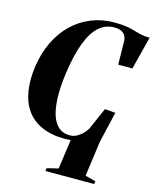

<svg xmlns="http://www.w3.org/2000/svg" viewBox="-141 -847 945 1171"><g transform="rotate(15 332.0 -261.0)"><path d="M260.5 231 263.5 212.5 335 195.5 361 9Q353.5 9.5 345 10.2Q336.5 11 325.5 11Q237.5 11 176.5 -16.8Q115.5 -44.5 80.5 -95Q45.5 -145.5 34.8 -214.5Q24 -283.5 35.5 -366.5Q48.5 -455.5 83 -527Q117.5 -598.5 170.2 -649Q223 -699.5 290 -726.2Q357 -753 434.5 -753Q480 -753 510.2 -748Q540.5 -743 563.5 -736Q586.5 -729 609.8 -723.8Q633 -718.5 664.5 -718.5L611.5 -510.5H522L519.5 -663Q518.5 -678 510.8 -692Q503 -706 486.2 -714.8Q469.5 -723.5 441 -723.5Q386.5 -723.5 344.8 -687Q303 -650.5 273.8 -574.2Q244.5 -498 227.5 -378Q217.5 -309 217 -244.2Q216.5 -179.5 229 -128.2Q241.5 -77 270.5 -47.2Q299.5 -17.5 348.5 -17.5Q372 -17.5 393 -29.2Q414 -41 430 -58Q446 -75 453.5 -89.5L514 -227.5L581 -222L535.5 -27L505 195.5L571.5 212.5L569 231Z"/></g></svg>

Font: Merriweather 144pt ExtraBold
Style: Italic
Weight: 800
Italic angle: -7.8°
Version: Version 2.101